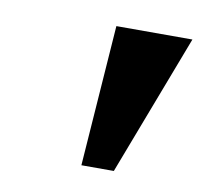

<svg xmlns="http://www.w3.org/2000/svg" viewBox="-45 -762 397 373"><g transform="rotate(10 153.5 -575.0)"><path d="M137 -436 157 -714H307L201 -436Z"/></g></svg>

Font: Noto Serif ExtraCondensed ExtraBold
Style: Italic
Weight: 800
Width: 2
Italic angle: -12°
Designer: Monotype Design Team
Foundry: Monotype Imaging Inc.
Version: Version 2.013